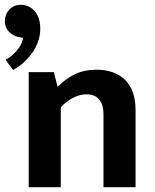

<svg xmlns="http://www.w3.org/2000/svg" viewBox="-54 -776 643 796"><path d="M198 0H65V-477H169L185 -416Q218 -450 257 -468.5Q296 -487 344 -487Q423 -487 465.5 -444Q508 -401 508 -319V0H375V-305Q375 -342 357 -363.5Q339 -385 304 -385Q277 -385 249 -370.5Q221 -356 198 -331ZM25 -622Q0 -627 -17 -644.5Q-34 -662 -34 -689Q-34 -715 -16 -735.5Q2 -756 34 -756Q47 -756 61 -750.5Q75 -745 86.5 -733.5Q98 -722 105.5 -703Q113 -684 113 -657Q113 -629 103.5 -603Q94 -577 78 -555Q62 -533 42 -515Q22 -497 0 -486L-31 -528Q-5 -542 16 -566.5Q37 -591 42 -619Z"/></svg>

Font: Ek Mukta
Style: Bold
Weight: 700
Designer: Girish Dalvi and Yashodeep Gholap
Foundry: Ek Type
Version: Version 2.538;PS 1.002;hotconv 16.6.51;makeotf.lib2.5.65220;